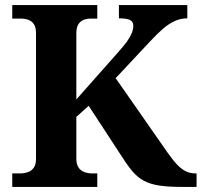

<svg xmlns="http://www.w3.org/2000/svg" viewBox="-20 -734 792 754"><path d="M28.1 0V-53H58.5Q75.9 -53 90 -58.1Q104.2 -63.2 112.8 -75.7Q121.4 -88.1 121.4 -110.2V-605.2Q121.4 -626.5 113.4 -638.6Q105.4 -650.8 92.1 -655.9Q78.8 -661 62 -661H28.1V-714H362.1V-661H336.9Q320.7 -661 307.8 -655.7Q294.9 -650.4 287.3 -638Q279.8 -625.6 279.8 -602.9V-343.5L444.5 -529.5Q465.9 -553.3 478.6 -571Q491.2 -588.7 497.4 -603.8Q503.5 -618.8 503.5 -632.4Q503.5 -648.9 490.7 -655.4Q477.8 -662 447 -662V-714H715.6V-662Q688.5 -662 664.8 -650.8Q641.1 -639.6 618.5 -619.7Q596 -599.9 571.7 -573.8L434.2 -427L636 -137.7Q657.3 -107 674.7 -88.4Q692.1 -69.9 709.5 -61.4Q726.8 -53 747.7 -53H752V0H691.7Q639.4 0 604.6 -5.5Q569.8 -10.9 545.6 -23.8Q521.5 -36.7 502.4 -58.6Q483.3 -80.4 462 -113.8L328.3 -318.4L279.8 -275V-111.1Q279.8 -89.4 288.2 -76.5Q296.6 -63.6 311.3 -58.3Q325.9 -53 342.7 -53H362.1V0Z"/></svg>

Font: Noto Serif Ethiopic
Style: Regular
Weight: 400
Designer: Monotype Design Team
Foundry: Monotype Imaging Inc.
Version: Version 2.102